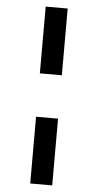

<svg xmlns="http://www.w3.org/2000/svg" viewBox="-60 -741 487 957"><g transform="rotate(5 184.0 -262.5)"><path d="M129 -371V-705H239V-371ZM129 180V-154H239V180Z"/></g></svg>

Font: Nunito Sans 7pt Expanded SemiBold
Style: Regular
Weight: 600
Width: 7
Designer: Vernon Adams
Foundry: Vernon Adams
Version: Version 3.101;gftools[0.9.27]